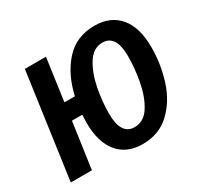

<svg xmlns="http://www.w3.org/2000/svg" viewBox="-153 -893 1133 1095"><g transform="rotate(-30 414.0 -345.5)"><path d="M810 -439Q810 -328 777 -224Q744 -120 672.5 -52Q601 16 492 16Q388 16 331 -53Q274 -122 274 -250Q274 -266 276 -302H208L165 0H26L123 -692H262L223 -414H292Q321 -543 395 -625Q469 -707 589 -707Q694 -707 752 -638Q810 -569 810 -439ZM669 -462Q669 -601 580 -601Q520 -601 482 -540.5Q444 -480 427.5 -395Q411 -310 411 -231Q411 -91 500 -91Q562 -91 599.5 -151Q637 -211 653 -296Q669 -381 669 -462Z"/></g></svg>

Font: Fira Sans Condensed SemiBold
Style: Italic
Weight: 600
Width: 3
Italic angle: -8°
Designer: bBox Type GmbH & Carrois Corporate GbR & Edenspiekermann AG
Foundry: bBox Type GmbH & Carrois Corporate GbR & Edenspiekermann AG
Version: Version 4.301